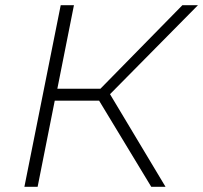

<svg xmlns="http://www.w3.org/2000/svg" viewBox="-20 -720 783 740"><path d="M74 0 214 -700H265L201 -378H367L683 -700H743L404 -357L618 0H563L362 -332H191L125 0Z"/></svg>

Font: Montserrat Light
Style: Italic
Weight: 300
Italic angle: -11.3°
Designer: Julieta Ulanovsky
Foundry: Julieta Ulanovsky
Version: Version 9.000; ttfautohint (v1.8.4.7-5d5b)